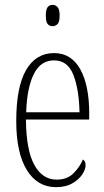

<svg xmlns="http://www.w3.org/2000/svg" viewBox="-20 -762 430 792"><path d="M211 10Q134 10 90.5 -61Q47 -132 47 -262Q47 -403 87.5 -473Q128 -543 203 -543Q274 -543 311 -476.5Q348 -410 348 -294V-269H87Q88 -143 121.5 -82Q155 -21 214 -21Q257 -21 283 -47Q309 -73 322 -104Q326 -102 329.5 -96.5Q333 -91 333 -80Q333 -63 319 -42Q305 -21 278 -5.5Q251 10 211 10ZM308 -299Q306 -394 282.5 -453.5Q259 -513 203 -513Q147 -513 119 -455.5Q91 -398 88 -299ZM197 -654Q184 -654 176.5 -663Q169 -672 169 -698Q169 -723 176.5 -732.5Q184 -742 197 -742Q209 -742 217.5 -732.5Q226 -723 226 -698Q226 -672 217.5 -663Q209 -654 197 -654Z"/></svg>

Font: Noto Serif Ethiopic ExtraCondensed ExtraLight
Style: Regular
Weight: 200
Width: 2
Designer: Monotype Design Team
Foundry: Monotype Imaging Inc.
Version: Version 2.102; ttfautohint (v1.8.4.7-5d5b)